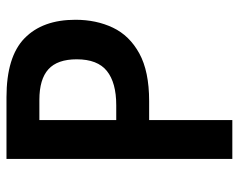

<svg xmlns="http://www.w3.org/2000/svg" viewBox="-94 -754 754 607"><g transform="rotate(-90 283.5 -450.0)"><path d="M280 -807Q408 -807 466.5 -750Q525 -693 525 -589Q525 -523 500 -470.5Q475 -418 418.5 -387Q362 -356 268 -356H208V-93H85V-807ZM272 -703H208V-460H255Q326 -460 363 -489.5Q400 -519 400 -585Q400 -646 368.5 -674.5Q337 -703 272 -703Z"/></g></svg>

Font: Noto Sans Telugu UI SemiCondensed SemiBold
Style: Regular
Weight: 600
Width: 4
Designer: Jelle Bosma - Monotype Design Team
Foundry: Monotype Imaging Inc.
Version: Version 2.005; ttfautohint (v1.8.4.7-5d5b)